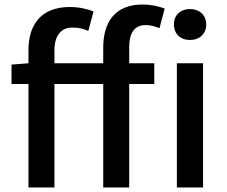

<svg xmlns="http://www.w3.org/2000/svg" viewBox="-20 -808 1004 850"><path d="M437 -436V22H552V-436H663V-528H552V-598C552 -665 577 -697 625 -697C644 -697 666 -692 686 -683L709 -770C684 -780 649 -788 611 -788C489 -788 437 -710 437 -597V-528H221V-585C221 -651 251 -686 300 -686C328 -686 349 -681 371 -671L394 -757C366 -769 328 -777 289 -777C163 -777 106 -700 106 -586V-528L31 -522V-436H106V22H221V-436ZM750 -700C750 -658 779 -631 821 -631C863 -631 893 -658 893 -700C893 -741 863 -768 821 -768C779 -768 750 -741 750 -700ZM763 22H879V-528H763Z"/></svg>

Font: コーポレート・ロゴ ver3 Medium
Style: Regular
Weight: 500
Designer: [KANA_main] LOGOTYPE.JP [Source Han Sans] Ryoko NISHIZUKA 西塚涼子 (kana, bopomofo & ideographs); Paul D. Hunt (Latin, Greek
Version: Version 12.001;FEAKit 1.0